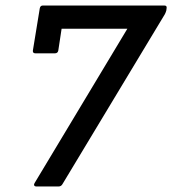

<svg xmlns="http://www.w3.org/2000/svg" viewBox="-20 -675 623 695"><path d="M111 0Q106 0 104 -3.5Q102 -7 105 -12L441 -571H203L191 -492Q189 -482 179 -482H108Q98 -482 99 -492L124 -645Q126 -655 135 -655H575Q585 -655 583 -645L582 -637Q580 -630 577 -624L207 -10Q202 0 192 0Z"/></svg>

Font: Sofia Sans Medium
Style: Italic
Weight: 500
Italic angle: -9°
Version: Version 4.101